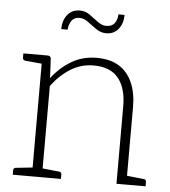

<svg xmlns="http://www.w3.org/2000/svg" viewBox="-51 -736 692 782"><g transform="rotate(5 295.5 -345.0)"><path d="M108 0V-496H130Q142 -496 143 -484L147 -405Q181 -450 227 -477Q273 -504 329 -504Q385 -504 421 -481.5Q457 -459 475.5 -417Q494 -375 494 -317V0H454V-317Q454 -391 421 -431.5Q388 -472 320 -472Q269 -472 226 -445.5Q183 -419 149 -373V0ZM30 0V-18Q30 -23 33 -26Q36 -29 40 -29L116 -37L121 0ZM136 0 140 -37 217 -29Q221 -29 224 -26Q227 -23 227 -18V0ZM481 0 486 -37 562 -29Q567 -29 570 -26Q573 -23 573 -18V0ZM121 -496 116 -460 40 -467Q36 -468 33 -470.5Q30 -473 30 -478V-496ZM356 -637Q379 -637 390 -651Q401 -665 402 -688H427Q427 -654 409 -630.5Q391 -607 358 -607Q337 -607 318 -620Q299 -633 281.5 -646.5Q264 -660 246 -660Q224 -660 213.5 -645.5Q203 -631 201 -608H175Q175 -643 193.5 -666.5Q212 -690 245 -690Q267 -690 285.5 -676.5Q304 -663 321.5 -650Q339 -637 356 -637Z"/></g></svg>

Font: Aleo ExtraLight
Style: Regular
Weight: 250
Designer: Alessio Laiso
Foundry: Alessio Laiso
Version: Version 2.001;gftools[0.9.29]